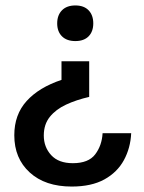

<svg xmlns="http://www.w3.org/2000/svg" viewBox="-20 -525 528 705"><path d="M307.5 -300V-169.2Q260 -158.3 222.5 -140.8Q185 -123.3 162.9 -95.8Q140.8 -68.3 140.8 -27.5Q140.8 15 167.9 44.6Q195 74.2 247.5 74.2Q305 74.2 329.6 41.7Q354.2 9.2 356.7 -35.8H461.7Q459.2 18.3 435 62.9Q410.8 107.5 363.3 133.8Q315.8 160 243.3 160Q145.8 160 89.2 108.3Q32.5 56.7 32.5 -28.3Q32.5 -104.2 77.9 -154.2Q123.3 -204.2 205.8 -231.7V-300ZM256.7 -505Q288.3 -505 305.4 -487.1Q322.5 -469.2 322.5 -439.2Q322.5 -409.2 305.4 -391.7Q288.3 -374.2 256.7 -374.2Q225 -374.2 207.5 -391.7Q190 -409.2 190 -439.2Q190 -469.2 207.5 -487.1Q225 -505 256.7 -505Z"/></svg>

Font: Familjen Grotesk GF Medium
Style: Regular
Weight: 500
Designer: Anders Wikstroem, Jonas Baeckman, Matilda Gysing, Kristian Moeller
Foundry: Familjen STHLM AB
Version: Version 2.000; Beta; Release 4; Build 6